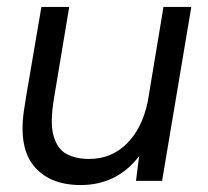

<svg xmlns="http://www.w3.org/2000/svg" viewBox="-20 -520 598 552"><path d="M136 -242Q123 -168 134 -129.5Q145 -91 172 -77Q199 -63 236 -63Q300 -63 344.5 -107Q389 -151 405 -229L450 -500H530L446 0H371L380 -71Q316 12 212 12Q121 12 76 -44.5Q31 -101 51 -216L55 -242L99 -500H179Z"/></svg>

Font: Figtree
Style: Italic
Weight: 400
Italic angle: -9.5°
Foundry: Erik Kennedy
Version: Version 2.001; ttfautohint (v1.8.4.7-5d5b);gftools[0.9.27]